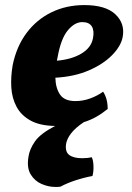

<svg xmlns="http://www.w3.org/2000/svg" viewBox="-20 -487 520 756"><path d="M218 248Q212 249 207.5 249Q203 249 196 249Q171 249 144 237.5Q117 226 101 200Q85 174 92 131Q96 101 117.5 70Q139 39 197 9Q137 8 100 -12.5Q63 -33 45 -67Q27 -101 24.5 -143Q22 -185 30 -231Q45 -304 84.5 -357Q124 -410 182.5 -438.5Q241 -467 312 -467Q396 -467 434.5 -430.5Q473 -394 463 -341Q456 -305 421 -269.5Q386 -234 329 -209.5Q272 -185 198 -181Q199 -140 216.5 -114.5Q234 -89 277 -89Q307 -89 335.5 -99.5Q364 -110 386 -126Q404 -99 404 -58Q382 -40 359 -27Q336 -14 310 -6Q277 16 260 38Q243 60 240 81Q236 111 253 123.5Q270 136 304 136Q325 136 341 132Q347 142 348 165.5Q349 189 344 206Q311 212 277.5 223Q244 234 218 248ZM207 -263Q206 -255 204 -248Q262 -253 300.5 -276Q339 -299 346 -336Q352 -366 341.5 -383Q331 -400 304 -400Q274 -400 247 -367.5Q220 -335 207 -263Z"/></svg>

Font: Vollkorn ExtraBold
Style: Italic
Weight: 800
Italic angle: -11°
Designer: Friedrich Althausen
Foundry: Friedrich Althausen
Version: Version 5.000; ttfautohint (v1.8.3)